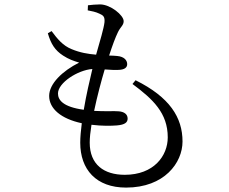

<svg xmlns="http://www.w3.org/2000/svg" viewBox="-20 -803 1040 871"><path d="M243 -379C243 -427 332 -485 399 -490C387 -440 371 -371 360 -305C266 -318 243 -349 243 -379ZM581 -422C674 -353 741 -290 741 -180C741 -96 678 -10 546 -10C452 -10 387 -56 387 -156C387 -178 390 -206 395 -237C443 -231 485 -232 510 -234C547 -237 559 -248 559 -265C559 -285 543 -296 519 -298C498 -300 457 -297 407 -300C421 -367 440 -438 455 -488C480 -486 505 -485 519 -486C544 -487 557 -496 557 -512C557 -529 544 -546 512 -549C500 -550 488 -551 475 -551C491 -600 503 -632 515 -657C527 -682 541 -688 541 -707C541 -734 481 -783 434 -783C414 -783 396 -781 379 -779L378 -756C394 -753 415 -749 431 -741C449 -733 456 -727 454 -702C451 -675 434 -618 416 -555C380 -558 343 -564 305 -580C265 -596 240 -627 214 -662L197 -652C211 -604 229 -575 266 -551C292 -534 313 -527 339 -519C263 -481 203 -423 203 -368C203 -310 257 -264 351 -244C347 -212 344 -181 344 -156C344 -34 416 48 552 48C726 48 808 -65 808 -161C808 -270 750 -362 595 -439Z"/></svg>

Font: Source Han Serif
Style: Regular
Weight: 400
Designer: Ryoko NISHIZUKA 西塚涼子 (kana & ideographs); Frank Grießhammer (Latin, Greek & Cyrillic); Wenlong ZHANG 张文龙 (bopomofo); San
Foundry: Adobe Systems Incorporated
Version: Version 1.001;PS 1.001;hotconv 16.6.54;makeotf.lib2.5.65590